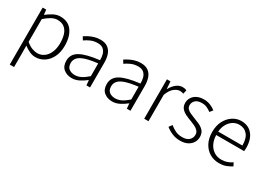

<svg xmlns="http://www.w3.org/2000/svg" viewBox="-21 -1279 3072 2250"><g transform="rotate(30 1515.5 -154.5)"><path d="M100.1 237.8V-533.2H147.9L154.8 -467.8H157.2Q195.8 -498 241 -522.5Q286.1 -546.9 335 -546.9Q441.4 -546.9 495.1 -472.4Q548.8 -397.9 548.8 -274.9Q548.8 -184.1 516.1 -119.6Q483.4 -55.2 429.9 -21Q376.5 13.2 314 13.2Q276.4 13.2 236.8 -3.7Q197.3 -20.5 157.2 -51.8L158.2 45.9V237.8ZM309.1 -38.1Q360.8 -38.1 401.1 -67.4Q441.4 -96.7 464.1 -150.1Q486.8 -203.6 486.8 -274.9Q486.8 -338.9 470.9 -388.9Q455.1 -439 419.2 -467.5Q383.3 -496.1 324.2 -496.1Q285.6 -496.1 245.1 -474.1Q204.6 -452.1 158.2 -411.1V-103Q200.7 -66.9 240.2 -52.5Q279.8 -38.1 309.1 -38.1Z M805.7 13.2Q741.2 13.2 696 -23.2Q650.9 -59.6 650.9 -133.8Q650.9 -222.7 732.7 -268.8Q814.5 -314.9 990.7 -335Q991.7 -374.5 982.2 -411.4Q972.7 -448.2 946 -472.2Q919.4 -496.1 868.7 -496.1Q816.4 -496.1 772.5 -476.1Q728.5 -456.1 700.7 -435.1L674.8 -477.1Q695.3 -491.2 726.1 -507.3Q756.8 -523.4 795.2 -535.2Q833.5 -546.9 877 -546.9Q940.4 -546.9 978 -519.3Q1015.6 -491.7 1032.2 -444.3Q1048.8 -397 1048.8 -337.9V0H1000L993.7 -67.9H991.7Q951.2 -35.2 904.1 -11Q856.9 13.2 805.7 13.2ZM817.9 -36.1Q862.3 -36.1 903.1 -56.9Q943.8 -77.6 990.7 -119.1V-292Q885.7 -279.8 824 -259.3Q762.2 -238.8 735.6 -208.5Q709 -178.2 709 -137.2Q709 -82 741.2 -59.1Q773.4 -36.1 817.9 -36.1Z M1352.5 13.2Q1288.1 13.2 1242.9 -23.2Q1197.8 -59.6 1197.8 -133.8Q1197.8 -222.7 1279.5 -268.8Q1361.3 -314.9 1537.6 -335Q1538.6 -374.5 1529.1 -411.4Q1519.5 -448.2 1492.9 -472.2Q1466.3 -496.1 1415.5 -496.1Q1363.3 -496.1 1319.3 -476.1Q1275.4 -456.1 1247.6 -435.1L1221.7 -477.1Q1242.2 -491.2 1272.9 -507.3Q1303.7 -523.4 1342 -535.2Q1380.4 -546.9 1423.8 -546.9Q1487.3 -546.9 1524.9 -519.3Q1562.5 -491.7 1579.1 -444.3Q1595.7 -397 1595.7 -337.9V0H1546.9L1540.5 -67.9H1538.6Q1498 -35.2 1450.9 -11Q1403.8 13.2 1352.5 13.2ZM1364.7 -36.1Q1409.2 -36.1 1450 -56.9Q1490.7 -77.6 1537.6 -119.1V-292Q1432.6 -279.8 1370.8 -259.3Q1309.1 -238.8 1282.5 -208.5Q1255.9 -178.2 1255.9 -137.2Q1255.9 -82 1288.1 -59.1Q1320.3 -36.1 1364.7 -36.1Z M1781.7 0V-533.2H1829.6L1836.4 -434.1H1838.9Q1865.7 -484.4 1904.5 -515.6Q1943.4 -546.9 1989.7 -546.9Q2021 -546.9 2043.5 -535.2L2031.7 -482.9Q2018.1 -488.3 2008.3 -490.2Q1998.5 -492.2 1982.4 -492.2Q1947.3 -492.2 1908 -462.2Q1868.7 -432.1 1839.8 -357.9V0Z M2271.5 13.2Q2212.9 13.2 2162.6 -8.3Q2112.3 -29.8 2075.7 -60.1L2106.4 -102.1Q2141.1 -73.7 2180.4 -54.4Q2219.7 -35.2 2274.4 -35.2Q2335.4 -35.2 2366 -64.9Q2396.5 -94.7 2396.5 -136.2Q2396.5 -167.5 2377.2 -188.7Q2357.9 -210 2328.1 -224.4Q2298.3 -238.8 2267.6 -250Q2228 -264.2 2190.7 -282Q2153.3 -299.8 2128.9 -328.4Q2104.5 -356.9 2104.5 -402.8Q2104.5 -441.9 2124.8 -474.6Q2145 -507.3 2184.1 -527.1Q2223.1 -546.9 2279.3 -546.9Q2323.7 -546.9 2364.5 -530.5Q2405.3 -514.2 2434.6 -490.2L2403.3 -450.2Q2376.5 -470.2 2346.9 -484.1Q2317.4 -498 2278.3 -498Q2218.8 -498 2190.7 -470Q2162.6 -441.9 2162.6 -405.8Q2162.6 -376.5 2179.7 -357.7Q2196.8 -338.9 2224.1 -326.2Q2251.5 -313.5 2282.7 -301.8Q2323.7 -286.6 2363.3 -268.6Q2402.8 -250.5 2428.7 -220.5Q2454.6 -190.4 2454.6 -139.2Q2454.6 -98.1 2433.3 -63.5Q2412.1 -28.8 2371.3 -7.8Q2330.6 13.2 2271.5 13.2Z M2796.9 13.2Q2728 13.2 2671.9 -20.3Q2615.7 -53.7 2582.3 -116.2Q2548.8 -178.7 2548.8 -266.1Q2548.8 -352.5 2582.3 -415.5Q2615.7 -478.5 2669.2 -512.7Q2722.7 -546.9 2782.7 -546.9Q2879.4 -546.9 2934.1 -481.4Q2988.8 -416 2988.8 -298.8Q2988.8 -276.4 2985.8 -256.8H2607.9Q2609.4 -191.9 2634 -142.1Q2658.7 -92.3 2701.9 -64.2Q2745.1 -36.1 2802.7 -36.1Q2845.2 -36.1 2879.9 -48.6Q2914.6 -61 2944.8 -82L2966.8 -39.1Q2934.6 -18.6 2894.5 -2.7Q2854.5 13.2 2796.9 13.2ZM2607.9 -303.2H2935.5Q2935.5 -399.9 2894.5 -448.5Q2853.5 -497.1 2783.7 -497.1Q2740.2 -497.1 2702.1 -473.9Q2664.1 -450.7 2638.7 -407.2Q2613.3 -363.8 2607.9 -303.2Z"/></g></svg>

Font: Source Han Sans CN Light
Style: Regular
Weight: 300
Designer: Ryoko NISHIZUKA  (kana, bopomofo & ideographs); Paul D. Hunt (Latin, Greek & Cyrillic); Sandoll Communications , Soo-you
Foundry: Adobe
Version: Version 2.000;hotconv 1.0.107;makeotfexe 2.5.65593